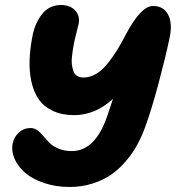

<svg xmlns="http://www.w3.org/2000/svg" viewBox="-20 -702 701 765"><path d="M256.8 43Q202.6 43 156.2 27.3Q109.9 11.7 80.8 -12.9Q51.8 -37.6 38.1 -69.1Q24.4 -100.6 30.8 -131.8Q35.6 -155.3 54.9 -173.6Q74.2 -191.9 102.1 -191.9Q117.2 -191.9 129.9 -182.4Q142.6 -172.9 153.3 -159.4Q164.1 -146 177.5 -132.6Q190.9 -119.1 213.6 -109.6Q236.3 -100.1 266.1 -100.1Q360.4 -100.1 408.2 -242.2Q412.1 -253.4 430.2 -308.1Q358.9 -243.2 275.9 -243.2Q226.6 -243.2 190.4 -260.3Q154.3 -277.3 134.3 -306.4Q114.3 -335.4 105.2 -376.5Q96.2 -417.5 97.9 -463.1Q99.6 -508.8 109.9 -561Q120.1 -611.8 148.7 -647Q177.2 -682.1 223.1 -682.1Q259.8 -682.1 279.8 -660.2Q299.8 -638.2 293 -606Q291 -596.2 284.4 -570.8Q277.8 -545.4 274.9 -529.8Q272 -514.6 270.3 -504.2Q268.6 -493.7 266.6 -475.6Q264.6 -457.5 266.4 -444.8Q268.1 -432.1 272.2 -419.4Q276.4 -406.7 286.9 -399.9Q297.4 -393.1 313 -393.1Q339.4 -393.1 364.7 -408.7Q390.1 -424.3 412.4 -453.4Q434.6 -482.4 448.7 -505.9Q462.9 -529.3 480 -562Q541 -678.2 589.8 -678.2Q631.3 -678.2 649.7 -643.8Q668 -609.4 655.8 -551.8Q640.6 -478.5 611.8 -370.1Q583 -261.7 556.2 -189.9Q542.5 -153.3 524.7 -121.3Q506.8 -89.4 480.2 -58.3Q453.6 -27.3 422.1 -5.6Q390.6 16.1 347.9 29.5Q305.2 43 256.8 43Z"/></svg>

Font: Shantell Sans Bouncy
Style: Italic
Weight: 800
Italic angle: -11.31°
Designer: Stephen Nixon, Anya Danilova, Shantell Martin
Foundry: Arrow Type
Version: Version 1.006;[9816181b4]